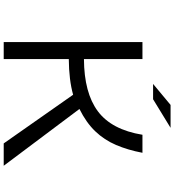

<svg xmlns="http://www.w3.org/2000/svg" viewBox="28 -947 944 1040"><g transform="rotate(90 500.0 -427.0)"><path d="M434.6 -784.2 548.3 -878.9H672.4L517.6 -784.2ZM208 24.9V-726.6H299.8V-409.7Q482.9 -410.6 582.8 -485.1Q682.6 -559.6 710 -726.6H807.6Q792.5 -647 765.1 -583.3Q737.8 -519.5 690.9 -470.7Q644 -421.9 570.3 -385.3L877.9 24.9H756.8L493.2 -351.1Q413.6 -328.6 299.8 -327.6V24.9Z"/></g></svg>

Font: BIZ UDGothic
Style: Regular
Weight: 400
Monospace: yes
Designer: TypeBank Co., Ltd.
Foundry: Morisawa Inc.
Version: Version 1.05